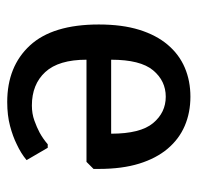

<svg xmlns="http://www.w3.org/2000/svg" viewBox="-28 -522 560 545"><g transform="rotate(90 252.5 -250.0)"><path d="M255 -510Q300 -510 337.5 -494Q375 -478 402.5 -445.5Q430 -413 445 -364.5Q460 -316 460 -250V-235L440 -215H150Q150 -136 185 -98Q220 -60 280 -60Q303 -60 322.5 -67Q342 -74 357 -82Q375 -92 390 -105H400L435 -45Q416 -29 390 -17Q368 -6 338 2Q308 10 270 10Q169 10 109.5 -54.5Q50 -119 50 -250Q50 -316 65 -364.5Q80 -413 107.5 -445.5Q135 -478 172.5 -494Q210 -510 255 -510ZM255 -440Q210 -440 180 -404Q150 -368 150 -285H360Q360 -368 330 -404Q300 -440 255 -440Z"/></g></svg>

Font: Scada
Style: Regular
Weight: 400
Designer: Jovanny Lemonad
Foundry: Jovanny Lemonad
Version: Version 3.005; ttfautohint (v0.91) -l 8 -r 50 -G 200 -x 0 -w